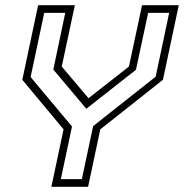

<svg xmlns="http://www.w3.org/2000/svg" viewBox="-20 -720 709 740"><path d="M178 0 225 -221.5 66 -412.5 127 -700H268.5L218 -463.5L325 -337H315.5L477 -463.5L527.5 -700H669L608 -412.5L366.5 -221.5L319.5 0ZM214.5 -29.5H295.5L339 -234L580 -424.5L632 -670.5H551L504 -451L313.5 -301.5H312L185.5 -452L231.5 -670.5H150.5L98 -423L257.5 -232.5Z"/></svg>

Font: Tourney Thin Light
Style: Italic
Weight: 300
Italic angle: -12°
Version: Version 1.015